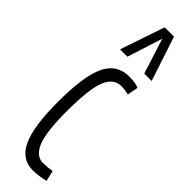

<svg xmlns="http://www.w3.org/2000/svg" viewBox="-276 -785 790 790"><g transform="rotate(45 118.5 -390.0)"><path d="M25 -263Q25 -413 56.5 -478.5Q88 -544 159 -544Q173 -544 188.5 -542Q204 -540 216 -535L207 -487Q186 -493 164 -493Q119 -493 98.5 -441Q78 -389 78 -260Q78 -140 98.5 -90.5Q119 -41 160 -41Q170 -41 185.5 -42.5Q201 -44 211 -46L222 0Q210 4 189 7Q168 10 151 10Q86 10 55.5 -54.5Q25 -119 25 -263ZM53 -596 119 -790H173L237 -596H194L145 -750L96 -596Z"/></g></svg>

Font: Georama Extra Condensed Light
Style: Regular
Weight: 300
Width: 2
Designer: Jean-Baptiste Levee
Foundry: Production Type
Version: Version 1.000